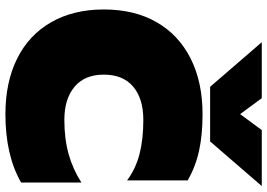

<svg xmlns="http://www.w3.org/2000/svg" viewBox="-159 -814 988 710"><g transform="rotate(90 335.0 -459.0)"><path d="M136 -933H343L402 -853L461 -933H668L503 -742H301ZM15 -349Q15 -462 62 -544Q109 -626 196.5 -670Q284 -714 402 -714Q479 -714 538 -701Q597 -688 647 -659V-435Q604 -467 549.5 -481Q495 -495 423 -495Q345 -495 300.5 -457.5Q256 -420 256 -349Q256 -278 301 -240.5Q346 -203 423 -203Q493 -203 549 -218.5Q605 -234 655 -266V-43Q554 15 402 15Q284 15 196.5 -28.5Q109 -72 62 -154.5Q15 -237 15 -349Z"/></g></svg>

Font: Prompt Black
Style: Regular
Weight: 900
Designer: Katatrad Team
Foundry: CadsonDemak
Version: Version 1.000